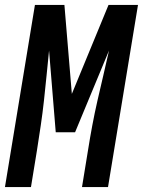

<svg xmlns="http://www.w3.org/2000/svg" viewBox="-34 -755 577 775"><path d="M-14 0 107 -735H226L256 -376L404 -735H523L402 0H297L321 -147Q329 -198 338.5 -248.5Q348 -299 359.5 -349.5Q371 -400 383 -450.5Q395 -501 406 -551L269 -221H191L164 -551Q159 -501 154 -450.5Q149 -400 143.5 -349.5Q138 -299 130.5 -248.5Q123 -198 115 -147L91 0Z"/></svg>

Font: Iosevka Term Curly
Style: Bold Italic
Weight: 700
Italic angle: -9°
Designer: Belleve Invis
Foundry: Belleve Invis
Version: Version 32.3.0